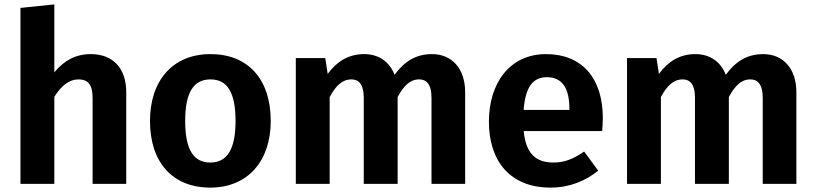

<svg xmlns="http://www.w3.org/2000/svg" viewBox="-20 -836 3708 873"><path d="M393 -590C325 -590 271 -561 227 -507V-816L73 -800V0H227V-396C259 -446 294 -475 337 -475C375 -475 401 -457 401 -391V0H554V-417C554 -525 494 -590 393 -590Z M937 -590C765 -590 662 -469 662 -286C662 -96 766 17 936 17C1108 17 1211 -105 1211 -286C1211 -476 1108 -590 937 -590ZM937 -475C1012 -475 1051 -418 1051 -286C1051 -156 1012 -97 936 -97C861 -97 822 -154 822 -286C822 -417 861 -475 937 -475Z M1944 -590C1871 -590 1818 -556 1774 -496C1751 -556 1701 -590 1636 -590C1565 -590 1512 -557 1470 -500L1459 -572H1325V0H1479V-395C1507 -446 1536 -475 1578 -475C1608 -475 1634 -457 1634 -391V0H1788V-395C1816 -446 1844 -475 1886 -475C1916 -475 1942 -457 1942 -391V0H2095V-417C2095 -525 2034 -590 1944 -590Z M2721 -299C2721 -482 2625 -590 2463 -590C2296 -590 2203 -456 2203 -283C2203 -104 2299 17 2483 17C2572 17 2644 -15 2700 -60L2636 -147C2586 -112 2545 -97 2497 -97C2423 -97 2372 -130 2361 -240H2718C2719 -256 2721 -280 2721 -299ZM2569 -336H2361C2369 -445 2406 -485 2467 -485C2540 -485 2569 -429 2569 -342Z M3450 -590C3377 -590 3324 -556 3280 -496C3257 -556 3207 -590 3142 -590C3071 -590 3018 -557 2976 -500L2965 -572H2831V0H2985V-395C3013 -446 3042 -475 3084 -475C3114 -475 3140 -457 3140 -391V0H3294V-395C3322 -446 3350 -475 3392 -475C3422 -475 3448 -457 3448 -391V0H3601V-417C3601 -525 3540 -590 3450 -590Z"/></svg>

Font: Glow Sans SC Normal
Style: Bold
Weight: 700
Designer: Ryoko NISHIZUKA (kana, bopomofo & ideographs); Paul D. Hunt (Latin, Greek & Cyrillic); Sandoll Communications, Soo-young
Version: Version 0.93